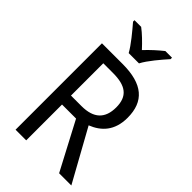

<svg xmlns="http://www.w3.org/2000/svg" viewBox="-280 -1033 1122 1122"><g transform="rotate(45 281.5 -472.0)"><path d="M239 -784H324C347 -829 402 -893 437 -932V-944H382C347 -916 316 -888 281 -851C249 -886 213 -921 182 -944H127V-932C163 -890 215 -828 239 -784ZM259 -714H88V0H176V-296H292L448 0H549L372 -320C446 -349 502 -405 502 -512C502 -647 425 -714 259 -714ZM256 -637C362 -637 412 -600 412 -508C412 -417 364 -370 263 -370H176V-637Z"/></g></svg>

Font: Noto Sans Gurmukhi SemiCondensed
Style: Regular
Weight: 400
Width: 4
Designer: Jelle Bosma - Monotype Design Team
Foundry: Monotype Imaging Inc.
Version: Version 2.004